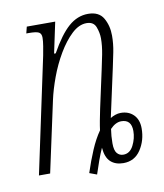

<svg xmlns="http://www.w3.org/2000/svg" viewBox="-70 -601 592 692"><g transform="rotate(-10 226.5 -255.0)"><path d="M203 23Q217 -20 233 -57.5Q249 -95 268 -122Q270 -138 273.5 -156.5Q277 -175 282 -199L312 -337Q317 -359 323 -390Q329 -421 329 -448Q329 -468 321 -489.5Q313 -511 287 -511Q259 -511 232.5 -486Q206 -461 183 -422Q160 -383 144 -339.5Q128 -296 120 -259L64 0H23L113 -423Q116 -438 119 -456.5Q122 -475 122 -487Q122 -502 112.5 -507Q103 -512 76 -512H67L73 -536H177L153 -423H159Q194 -486 226.5 -514.5Q259 -543 298 -543Q338 -543 354 -515Q370 -487 370 -451Q370 -421 364 -391Q358 -361 353 -338L314 -159Q322 -164 332 -167.5Q342 -171 352 -171Q381 -171 399 -153Q417 -135 417 -103Q417 -59 394.5 -25Q372 9 331 9Q302 9 284.5 -7Q267 -23 264 -59Q255 -39 246.5 -15.5Q238 8 230 33ZM336 -21Q360 -21 373 -46.5Q386 -72 386 -99Q386 -141 349 -141Q328 -141 308 -120Q306 -107 305 -94.5Q304 -82 304 -68Q304 -42 313 -31.5Q322 -21 336 -21Z"/></g></svg>

Font: Noto Serif ExtraCondensed ExtraLight
Style: Italic
Weight: 200
Width: 2
Italic angle: -12°
Designer: Monotype Design Team
Foundry: Monotype Imaging Inc.
Version: Version 2.014; ttfautohint (v1.8.4.7-5d5b)